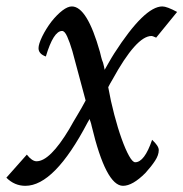

<svg xmlns="http://www.w3.org/2000/svg" viewBox="-38 -588 579 606"><path d="M190.3 -427.2Q182.1 -454.9 174.1 -472.6Q166.2 -490.3 157.9 -490.3Q130.8 -490.3 106.7 -409.7Q83.6 -417.9 83.6 -435.9Q83.6 -448.7 95.1 -472.6Q106.7 -496.4 124.1 -519.5Q142.1 -542.1 159 -554.9Q175.9 -567.7 188.7 -567.7Q236.9 -567.7 277.4 -424.1Q279 -417.9 281.3 -408.2Q283.6 -398.5 287.2 -390.3Q290.3 -379 292.3 -367.7Q293.3 -369.2 303.8 -387.9Q314.4 -406.7 322.6 -419.5Q417.9 -567.7 474.4 -567.7Q488.7 -567.7 521 -550.3L454.9 -469.2Q446.7 -472.8 444.4 -473.6Q442.1 -474.4 440 -474.4Q392.3 -474.4 316.4 -335.9Q312.8 -329.2 309.7 -324.4Q306.7 -319.5 303.6 -312.8Q311.3 -269.2 322.6 -226.4Q333.8 -183.6 345.9 -150Q357.9 -116.4 369.2 -96.2Q380.5 -75.9 388.7 -75.9Q417.9 -75.9 442.1 -146.7Q463.1 -127.2 463.1 -114.4Q463.1 -98.5 451.5 -80.8Q440 -63.1 421 -42.1Q380.5 -1.5 350.3 -1.5Q296.4 -1.5 251.3 -190.3Q250.3 -196.4 246.7 -206.7Q245.1 -209.7 245.1 -212.8L238.5 -201.5Q133.8 -1.5 42.1 -1.5Q7.7 -1.5 -17.9 -27.2L46.7 -100Q63.1 -79 77.4 -79Q119.5 -79 180.5 -180.5Q193.3 -203.6 206.4 -225.1Q219.5 -246.7 232.3 -270.8Z"/></svg>

Font: MM Jasmine
Style: Regular
Weight: 400
Designer: Khon Soe Zaw Thu
Version: Version 1.00 July 11, 2016, initial release